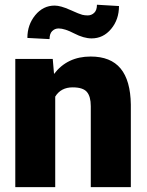

<svg xmlns="http://www.w3.org/2000/svg" viewBox="-20 -771 604 791"><path d="M470.2 -746.1Q470.2 -690.4 437.7 -651.6Q405.3 -612.8 357.4 -612.8Q325.2 -612.8 285.6 -633.3Q246.1 -653.8 221.7 -653.8Q206.1 -653.8 195.1 -643.1Q184.1 -632.3 184.1 -609.9L92.8 -614.7Q92.8 -668.9 125.2 -708.5Q157.7 -748 205.1 -748Q229.5 -748 269 -730.2Q308.6 -712.4 319.1 -710Q329.6 -707.5 341.3 -707.5Q356.9 -707.5 368.2 -718.3Q379.4 -729 379.4 -751.5ZM197.3 -528.3 202.6 -466.3Q257.3 -538.1 353.5 -538.1Q436 -538.1 476.8 -488.8Q517.6 -439.5 519 -340.3V0H354V-333.5Q354 -373.5 337.9 -392.3Q321.8 -411.1 279.3 -411.1Q231 -411.1 207.5 -373V0H43V-528.3Z"/></svg>

Font: TypoPRO Roboto
Style: Regular
Weight: 900
Designer: Google
Version: Version 2.136; 2016